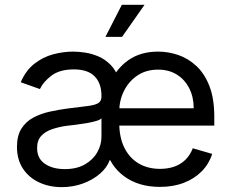

<svg xmlns="http://www.w3.org/2000/svg" viewBox="-20 -768 963 801"><path d="M647.5 11.7Q557.1 11.7 497.1 -33.2Q437 -78.1 422.9 -149.4L438.5 -420.9Q465.8 -482.4 516.4 -517.6Q566.9 -552.7 639.6 -552.7Q682.1 -552.7 723.6 -538.6Q765.1 -524.4 799.3 -492.7Q833.5 -460.9 853.8 -408.7Q874 -356.4 874 -280.3V-244.1H453.1V-316.4H788.1Q788.1 -362.8 769.8 -399.2Q751.5 -435.5 718.3 -456.5Q685.1 -477.5 639.6 -477.5Q589.4 -477.5 553 -452.9Q516.6 -428.2 497.1 -388.4Q477.5 -348.6 477.5 -303.7V-255.9Q477.5 -194.3 499 -151.4Q520.5 -108.4 558.8 -85.9Q597.2 -63.5 647.5 -63.5Q680.7 -63.5 707.5 -73Q734.4 -82.5 753.9 -101.8Q773.4 -121.1 784.2 -149.4L865.2 -126Q852.5 -85 822.3 -54Q792 -22.9 747.6 -5.6Q703.1 11.7 647.5 11.7ZM250 -62.5Q299.8 -62.5 334 -82Q368.2 -101.6 385.7 -132.6Q403.3 -163.6 403.3 -197.3V-274.4Q397.9 -268.1 380.1 -262.9Q362.3 -257.8 339.1 -253.9Q315.9 -250 293.9 -247.3Q272 -244.6 258.8 -243.2Q226.1 -238.8 197.8 -229.2Q169.4 -219.7 152.1 -201.2Q134.8 -182.6 134.8 -150.4Q134.8 -106.9 167.2 -84.7Q199.7 -62.5 250 -62.5ZM237.3 12.7Q185.5 12.7 143.1 -7.1Q100.6 -26.9 75.7 -64.5Q50.8 -102.1 50.8 -155.3Q50.8 -202.1 69.3 -231.4Q87.9 -260.7 118.9 -277.3Q149.9 -293.9 187.5 -302.2Q225.1 -310.5 262.7 -315.4Q312.5 -321.8 343.5 -325.4Q374.5 -329.1 388.9 -337.2Q403.3 -345.2 403.3 -365.2V-368.2Q403.3 -420.4 374.8 -449.5Q346.2 -478.5 288.1 -478.5Q229 -478.5 194.6 -452.4Q160.2 -426.3 146.5 -396.5L66.4 -424.8Q87.9 -474.6 123.8 -502.4Q159.7 -530.3 201.9 -541.5Q244.1 -552.7 285.2 -552.7Q307.1 -552.7 335 -548.6Q362.8 -544.4 390.9 -532.5Q418.9 -520.5 442.1 -496.8Q465.3 -473.1 477.5 -433.6L444.3 -99.6H437.5Q426.8 -69.3 397.5 -43.7Q368.2 -18.1 326.7 -2.7Q285.2 12.7 237.3 12.7ZM419.9 -614.3 488.3 -748H583L489.3 -614.3Z"/></svg>

Font: Inter
Style: Regular
Weight: 400
Designer: Rasmus Andersson
Foundry: rsms
Version: Version 4.000;git-8c9346024